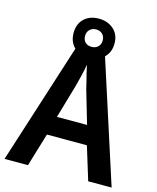

<svg xmlns="http://www.w3.org/2000/svg" viewBox="-128 -965 863 1053"><g transform="rotate(15 304.0 -438.5)"><path d="M475 0 417 -189H190L133 0H0L229 -716H377L608 0ZM334 -485Q331 -501 324.5 -525Q318 -549 312 -574Q306 -599 303 -616Q298 -586 289 -549Q280 -512 273 -486L218 -297H389ZM302 -655Q250 -655 218.5 -685Q187 -715 187 -766Q187 -817 218.5 -847Q250 -877 302 -877Q352 -877 385.5 -847.5Q419 -818 419 -767Q419 -716 386 -685.5Q353 -655 302 -655ZM302 -717Q324 -717 338 -730.5Q352 -744 352 -766Q352 -789 338 -802.5Q324 -816 302 -816Q281 -816 266.5 -802.5Q252 -789 252 -766Q252 -744 265 -730.5Q278 -717 302 -717Z"/></g></svg>

Font: Noto Sans Khmer SemiCondensed SemiBold
Style: Regular
Weight: 600
Width: 4
Designer: Danh Hong and the Monotype Design Team
Foundry: Monotype Imaging Inc.
Version: Version 2.004; ttfautohint (v1.8.4.7-5d5b)